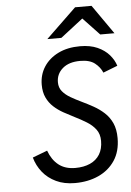

<svg xmlns="http://www.w3.org/2000/svg" viewBox="-61 -966 699 1023"><g transform="rotate(-5 288.5 -454.5)"><path d="M298 12Q241 12 197.8 -8.5Q154.5 -29 126.2 -64.2Q98 -99.5 86 -143L165 -173Q183 -123 218 -95.5Q253 -68 307 -68Q352.5 -68 386 -83Q419.5 -98 437.8 -127.5Q456 -157 456 -200Q456 -236.5 437.5 -261.2Q419 -286 389.2 -304.2Q359.5 -322.5 326 -339Q297 -353.5 268.8 -369.2Q240.5 -385 217.5 -406Q194.5 -427 180.8 -456Q167 -485 167 -525Q167 -578.5 194.2 -620.8Q221.5 -663 271 -687.5Q320.5 -712 388 -712Q442 -712 480.8 -694.8Q519.5 -677.5 543.5 -649.8Q567.5 -622 577 -591L500 -561Q487.5 -591 460 -612.5Q432.5 -634 382 -634Q322 -634 288 -604.8Q254 -575.5 254 -531Q254 -502 270.5 -482Q287 -462 313.8 -446.5Q340.5 -431 372 -416Q402.5 -401.5 433 -384.5Q463.5 -367.5 489 -344.2Q514.5 -321 529.8 -287.8Q545 -254.5 545 -207Q545 -136.5 512.8 -87.8Q480.5 -39 424.8 -13.5Q369 12 298 12ZM218 -765 380 -921H468L577 -765H501L413 -858L293 -765Z"/></g></svg>

Font: Overpass
Style: Italic
Weight: 400
Italic angle: -10°
Designer: Delve Withrington, Dave Bailey, Thomas Jockin
Foundry: Delve Fonts LLC
Version: Version 4.000